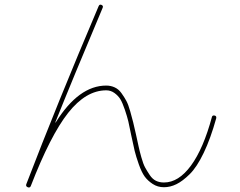

<svg xmlns="http://www.w3.org/2000/svg" viewBox="-20 -781 1040 832"><path d="M93.8 17.6Q226.6 -329.1 407.2 -753.9Q411.1 -763.7 419.9 -759.8Q428.7 -755.9 424.8 -747.1Q293.9 -436.5 219.7 -251Q219.7 -250 220.7 -250Q221.7 -250 221.7 -251Q321.3 -410.2 440.4 -410.2Q460 -410.2 477.1 -402.3Q494.1 -394.5 506.3 -377.4Q518.6 -360.4 527.3 -344.2Q536.1 -328.1 544.4 -298.3Q552.7 -268.6 557.1 -251Q561.5 -233.4 569.3 -198.2Q577.1 -163.1 580.6 -146.5Q584 -129.9 592.3 -100.1Q600.6 -70.3 608.9 -55.2Q617.2 -40 628.9 -22.5Q640.6 -4.9 655.8 2.4Q670.9 9.8 690.4 9.8Q753.9 9.8 807.6 -63.5Q861.3 -136.7 898.4 -274.4Q900.4 -282.2 910.2 -280.3Q918.9 -278.3 917 -268.6Q892.6 -180.7 862.8 -118.7Q833 -56.6 802.2 -26.4Q771.5 3.9 744.6 17.1Q717.8 30.3 690.4 30.3Q663.1 30.3 641.6 16.1Q620.1 2 606.9 -16.1Q593.8 -34.2 581.5 -68.8Q569.3 -103.5 563.5 -127.4Q557.6 -151.4 548.8 -194.3Q541 -234.4 536.1 -254.9Q531.2 -275.4 521 -305.7Q510.7 -335.9 501.5 -351.1Q492.2 -366.2 476.1 -377.9Q460 -389.6 440.4 -389.6Q352.5 -389.6 275.4 -292Q198.2 -194.3 113.3 25.4Q109.4 34.2 100.1 30.3Q90.8 26.4 93.8 17.6Z"/></svg>

Font: Rounded-X Mgen+ 1m thin
Style: Regular
Weight: 100
Designer: [Source Han Sans]
Ryoko NISHIZUKA  (kana & ideographs); Paul D. Hunt (Latin, Greek & Cyrillic); Wenlong ZHANG  (bopomofo
Version: Version 1.059.20150602